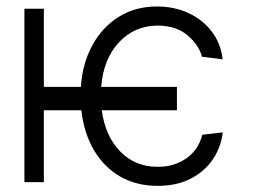

<svg xmlns="http://www.w3.org/2000/svg" viewBox="-20 -573 845 604"><path d="M536.6 -299.7V-226.2H300.1Q311.4 -143.8 358.8 -95.9Q406.2 -47.9 475.9 -48.3Q527 -47.9 565.5 -74.4Q604 -100.9 616.5 -149.1L680.8 -156.6Q675.4 -110.1 649.5 -71.7Q623.6 -33.4 579.5 -10.8Q535.5 11.7 475.9 11.7Q408.7 11.7 357.6 -17.9Q306.5 -47.6 275.2 -101.2Q244 -154.8 235.8 -226.2H117.9V0H56.8V-545.5H117.9V-299.7H234.4Q239.3 -373.9 270.8 -431.1Q302.2 -488.3 354.2 -520.4Q406.2 -552.6 473.4 -552.6Q529.1 -552.6 573.7 -531.6Q618.3 -510.7 646.5 -473.4Q674.7 -436.1 680.4 -386.4L615.4 -394.5Q606.2 -430.8 570.5 -461.5Q534.8 -492.2 475.9 -492.5Q403.4 -492.2 354.4 -440Q305.4 -387.8 298.3 -299.7Z"/></svg>

Font: Inter UI Light
Style: Regular
Weight: 300
Designer: Rasmus Andersson
Foundry: rsms
Version: 3.2;8d6f07862